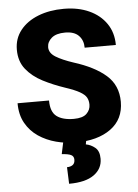

<svg xmlns="http://www.w3.org/2000/svg" viewBox="-62 -768 750 1045"><g transform="rotate(-5 313.0 -245.5)"><path d="M420.4 -189Q420.4 -211.4 411.1 -228Q401.9 -244.6 375 -260Q348.1 -275.4 294.9 -293Q232.4 -314 177 -342.5Q121.6 -371.1 87.2 -414.1Q52.7 -457 52.7 -521Q52.7 -582 88.4 -627Q124 -671.9 185.8 -696.3Q247.6 -720.7 326.2 -720.7Q404.3 -720.7 464.1 -693.6Q523.9 -666.5 557.9 -616.9Q591.8 -567.4 591.8 -500H421.4Q421.4 -540.5 396.7 -565.9Q372.1 -591.3 322.3 -591.3Q273.4 -591.3 248.5 -570.1Q223.6 -548.8 223.6 -519.5Q223.6 -487.8 258.5 -466.3Q293.5 -444.8 354 -424.8Q467.3 -389.2 529.5 -334.5Q591.8 -279.8 591.8 -189.9Q591.8 -94.2 520 -42.2Q448.2 9.8 329.1 9.8Q274.4 9.8 221.4 -4.2Q168.5 -18.1 125.5 -47.1Q82.5 -76.2 56.9 -121.8Q31.2 -167.5 31.2 -230.5H203.1Q203.1 -168 235.8 -143.6Q268.6 -119.1 329.1 -119.1Q377.9 -119.1 399.2 -139.9Q420.4 -160.6 420.4 -189ZM261.7 -4.9H387.2L381.8 24.9Q409.2 29.8 432.1 48.6Q455.1 67.4 455.1 109.4Q455.1 164.1 408.7 197.3Q362.3 230.5 272.5 230.5L269 139.6Q288.1 139.6 300.3 130.9Q312.5 122.1 312.5 102.1Q312.5 83.5 297.1 75.9Q281.7 68.4 246.6 66.4Z"/></g></svg>

Font: Vazirmatn RD Black
Style: Regular
Weight: 900
Designer: Saber Rastikerdar
Foundry: Saber Rastikerdar
Version: Version 32.102